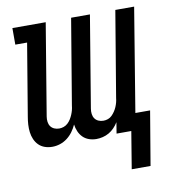

<svg xmlns="http://www.w3.org/2000/svg" viewBox="-79 -600 758 834"><g transform="rotate(-10 300.0 -183.0)"><path d="M518 164H435L462 0H397L405 -49Q397 -36 386.5 -25Q376 -14 363 -6.5Q350 1 335.5 4.5Q321 8 307 8Q290 8 274.5 2.5Q259 -3 248 -14Q237 -25 230.5 -40Q224 -55 222 -71Q215 -55 204 -40Q193 -25 178.5 -14Q164 -3 147 2.5Q130 8 113 8Q95 8 79.5 2.5Q64 -3 53 -14Q42 -25 35.5 -40Q29 -55 27 -71.5Q25 -88 26 -105Q27 -122 30 -139L83 -457H31V-530H178L111 -126Q109 -114 110.5 -102.5Q112 -91 118 -82.5Q124 -74 134 -69.5Q144 -65 156 -65Q166 -65 176 -68.5Q186 -72 194 -79.5Q202 -87 207.5 -96Q213 -105 217 -114.5Q221 -124 223.5 -133.5Q226 -143 227 -153L290 -530H373L306 -126Q304 -114 305.5 -102.5Q307 -91 313 -82.5Q319 -74 329 -69.5Q339 -65 351 -65Q361 -65 371 -68.5Q381 -72 388.5 -79.5Q396 -87 402 -96Q408 -105 412 -114.5Q416 -124 418.5 -133.5Q421 -143 422 -153L485 -530H568L493 -74H558Z"/></g></svg>

Font: Iosevka Slab Extended
Style: Italic
Weight: 400
Width: 7
Italic angle: -9°
Monospace: yes
Designer: Belleve Invis
Foundry: Belleve Invis
Version: Version 11.1.0; ttfautohint (v1.8.3)